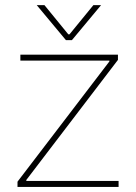

<svg xmlns="http://www.w3.org/2000/svg" viewBox="-20 -735 535 755"><path d="M443.8 -499.5 412.6 -496.6H60.1V-520H443.8ZM48.8 -20.5 80.6 -23.4H446.3V0H48.8ZM443.8 -499.5 80.1 -22.9 48.8 -20.5 412.6 -496.6ZM418.5 -505.9V-490.2H410.2V-505.9ZM83.5 -34.2V-15.6H71.3V-34.2ZM239.3 -577.1H251V-600.1H248.5L154.8 -714.8H124.5ZM347.2 -714.8 253.4 -600.1H251V-577.1H262.7L377.4 -714.8Z"/></svg>

Font: Wand UI Pro
Style: Regular
Weight: 400
Designer: Andreas Faust
Version: Version 1.003;FEAKit 1.0